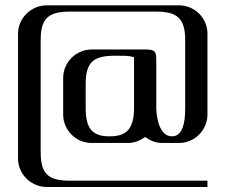

<svg xmlns="http://www.w3.org/2000/svg" viewBox="-20 -558 887 733"><path d="M491.7 -339.4Q474.1 -344.7 454.8 -345Q435.5 -345.2 417 -345.2Q386.2 -345.2 365.2 -339.8Q344.2 -334.5 331.3 -321.8Q318.4 -309.1 312.7 -288.3Q307.1 -267.6 307.1 -236.8V-144.5Q307.1 -117.2 311.8 -96.9Q316.4 -76.7 326.9 -63.5Q337.4 -50.3 354.5 -43.9Q371.6 -37.6 396.5 -37.6Q448.2 -36.6 470 -62.5Q491.7 -88.4 491.7 -144.5ZM663.1 -537.6Q685.5 -537.6 705.6 -529.1Q725.6 -520.5 740.2 -505.9Q754.9 -491.2 763.4 -471.4Q772 -451.7 772 -429.2V-120.6Q772 -98.6 763.4 -78.9Q754.9 -59.1 740.2 -44.2Q725.6 -29.3 705.6 -20.8Q685.5 -12.2 663.1 -12.2H599.6Q581.1 -12.2 564.7 -18.3Q548.3 -24.4 534.2 -35.2Q519.5 -24.4 502.9 -18.3Q486.3 -12.2 468.3 -12.2H329.6Q307.1 -12.2 287.4 -20.8Q267.6 -29.3 252.9 -44.2Q238.3 -59.1 229.7 -78.9Q221.2 -98.6 221.2 -120.6V-260.7Q221.2 -283.2 230 -303Q238.8 -322.8 253.4 -337.4Q268.1 -352.1 287.8 -360.6Q307.6 -369.1 329.6 -369.1H537.6Q552.7 -369.1 560.8 -366.5Q568.8 -363.8 572.5 -356.9Q576.2 -350.1 576.4 -337.6Q576.7 -325.2 576.7 -305.7V-144.5Q577.1 -123.5 581.1 -104.2Q585 -85 592.3 -70.1Q599.6 -55.2 610.6 -46.4Q621.6 -37.6 636.2 -37.6Q651.4 -37.6 661.4 -46.4Q671.4 -55.2 677 -70.1Q682.6 -85 684.8 -104.2Q687 -123.5 687 -144.5V-405.3Q687 -435.5 681.2 -456.3Q675.3 -477.1 662.4 -489.7Q649.4 -502.4 628.4 -508.1Q607.4 -513.7 576.7 -513.7H246.1Q214.8 -513.7 193.6 -508.1Q172.4 -502.4 159.4 -489.7Q146.5 -477.1 140.9 -456.3Q135.3 -435.5 135.3 -405.3V23.4Q135.3 53.7 140.9 74.5Q146.5 95.2 159.4 107.9Q172.4 120.6 193.6 126.2Q214.8 131.8 246.1 131.8H772V155.8H158.7Q136.2 155.8 116.2 147.2Q96.2 138.7 81.3 124Q66.4 109.4 57.6 89.6Q48.8 69.8 48.8 47.4V-429.2Q48.8 -451.7 57.6 -471.4Q66.4 -491.2 81.3 -505.9Q96.2 -520.5 116.2 -529.1Q136.2 -537.6 158.7 -537.6Z"/></svg>

Font: Unique
Style: Regular
Weight: 400
Designer: Anna Pocius (aka Artmaker)
Foundry: Anna Pocius
Version: Version 1.000 2013 initial release